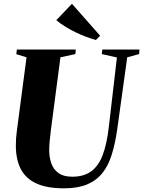

<svg xmlns="http://www.w3.org/2000/svg" viewBox="-20 -1012 777 1042"><path d="M670.5 -701 615.5 -305.5Q604.5 -231 586.2 -172.2Q568 -113.5 535.8 -73Q503.5 -32.5 452.8 -11.2Q402 10 327.5 10Q234 10 176.5 -16.8Q119 -43.5 92.5 -95.2Q66 -147 66 -221.5Q66 -240.5 67.2 -260.5Q68.5 -280.5 71.5 -302L124 -701L68.5 -718L71.5 -743H391.5L389 -718.5L308 -701L256 -305Q252.5 -276 249.8 -248.5Q247 -221 247 -197.5Q247 -159 258.2 -126.2Q269.5 -93.5 296.8 -73.2Q324 -53 372 -53Q435 -53 475 -82.2Q515 -111.5 537.5 -171.2Q560 -231 570.5 -322.5L614.5 -700L532.5 -718.5L535.5 -743H737L735 -718.5ZM500.5 -795Q475 -802 446.2 -812.8Q417.5 -823.5 388.8 -837.5Q360 -851.5 333.5 -868Q307 -884.5 285.5 -902.5L370.5 -991.5L523.5 -818Z"/></svg>

Font: Merriweather 120pt Black
Style: Italic
Weight: 900
Italic angle: -7.8°
Version: Version 2.101